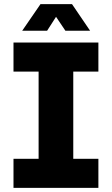

<svg xmlns="http://www.w3.org/2000/svg" viewBox="-20 -905 539 925"><path d="M45 0V-140H166V-560H45V-700H454V-560H333V-140H454V0ZM87 -757 175 -885H327L414 -757H295L250 -824L207 -757Z"/></svg>

Font: MuseoModerno
Style: Bold
Weight: 700
Designer: Pablo Cosgaya, Héctor Gatti, Marcela Romero, and the Authors of The MuseoModerno Project.
Foundry: Omnibus-Type Team
Version: Version 1.001